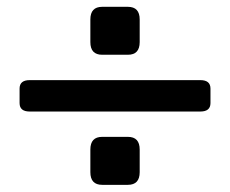

<svg xmlns="http://www.w3.org/2000/svg" viewBox="-20 -631 665 555"><path d="M275.4 -96.7Q241.2 -96.7 241.2 -133.3V-198.7Q241.2 -235.4 275.4 -235.4H349.6Q383.8 -235.4 383.8 -198.7V-133.3Q383.8 -96.7 349.6 -96.7ZM275.4 -472.7Q241.2 -472.7 241.2 -509.3V-574.7Q241.2 -611.3 275.4 -611.3H349.6Q383.8 -611.3 383.8 -574.7V-509.3Q383.8 -472.7 349.6 -472.7ZM65.9 -308.6Q36.6 -308.6 36.6 -333V-375Q36.6 -399.4 65.9 -399.4H559.1Q588.4 -399.4 588.4 -375V-333Q588.4 -308.6 559.1 -308.6Z"/></svg>

Font: Istok
Style: Bold
Weight: 700
Designer: Andrey V. Panov
Foundry: Andrey V. Panov
Version: Version 1.0.1